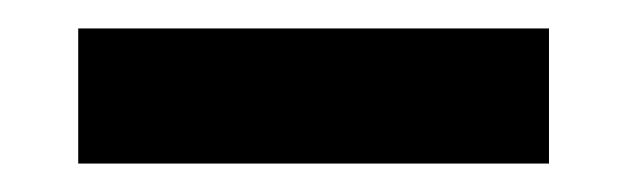

<svg xmlns="http://www.w3.org/2000/svg" viewBox="-20 -693 440 135"><path d="M35 -578V-673H366V-578Z"/></svg>

Font: HostGroteskBold
Style: Bold
Weight: 700
Designer: Doukan Karapınar based on Poppins by Indian Type Foundry, Jonny Pinhorn
Foundry: Element Type
Version: Version 1.001; ttfautohint (v1.8.4.7-5d5b)